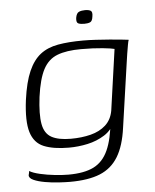

<svg xmlns="http://www.w3.org/2000/svg" viewBox="-48 -554 571 708"><g transform="rotate(-5 237.5 -200.0)"><path d="M183 113Q167 113 141.5 111.5Q116 110 90.5 105.5Q65 101 48.5 93.5Q32 86 33 75Q34 72 35 67Q36 62 36 60Q49 68 75 74Q101 80 129.5 83Q158 86 179 86Q238 86 273 68.5Q308 51 326.5 10Q345 -31 351 -98L366 -99Q351 -64 322.5 -46Q294 -28 259.5 -20.5Q225 -13 190 -13Q133 -13 97.5 -27.5Q62 -42 49.5 -83Q37 -124 47 -202Q56 -268 73.5 -307.5Q91 -347 117.5 -367.5Q144 -388 183 -395Q222 -402 276 -402Q298 -402 323.5 -400.5Q349 -399 374 -397Q399 -395 417.5 -393Q436 -391 444 -390Q442 -386 439.5 -371.5Q437 -357 434 -339Q431 -321 429 -305L395 -69Q386 -2 361.5 38Q337 78 294 95.5Q251 113 183 113ZM200 -45Q240 -45 273.5 -53.5Q307 -62 329 -82Q351 -102 357 -135L389 -361Q379 -364 345.5 -367.5Q312 -371 266 -371Q212 -371 178 -358Q144 -345 125.5 -310Q107 -275 98 -209Q90 -145 96.5 -109Q103 -73 128.5 -59Q154 -45 200 -45ZM286 -463Q272 -463 264 -466.5Q256 -470 258 -487Q261 -505 270.5 -509Q280 -513 293 -513Q307 -513 314 -508.5Q321 -504 318 -487Q316 -470 307.5 -466.5Q299 -463 286 -463Z"/></g></svg>

Font: Genos Thin Light
Style: Italic
Weight: 300
Italic angle: -8°
Version: Version 1.010